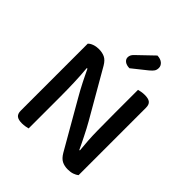

<svg xmlns="http://www.w3.org/2000/svg" viewBox="-227 -966 1112 1112"><g transform="rotate(45 329.5 -410.0)"><path d="M582 -14Q571 -5 554 1Q537 7 514 7Q486 7 465.5 -3.5Q445 -14 428 -43L263 -330Q252 -349 240.5 -370Q229 -391 218.5 -412Q208 -433 198.5 -452.5Q189 -472 182 -487L177 -486Q182 -434 184 -374.5Q186 -315 186 -262V-1Q179 1 165.5 3.5Q152 6 138 6Q108 6 94.5 -5Q81 -16 81 -42V-590Q91 -601 109.5 -607.5Q128 -614 149 -614Q177 -614 198 -604Q219 -594 236 -565L402 -277Q413 -258 424 -237Q435 -216 445.5 -195Q456 -174 465.5 -154.5Q475 -135 482 -120L486 -121Q478 -197 477 -271.5Q476 -346 476 -417V-607Q484 -609 497 -611.5Q510 -614 525 -614Q555 -614 568.5 -603Q582 -592 582 -566ZM415 -827Q442 -826 457 -813Q472 -800 472 -782Q472 -766 465 -755.5Q458 -745 441 -731L352 -660Q327 -661 313.5 -671.5Q300 -682 300 -698Q300 -717 317 -733Z"/></g></svg>

Font: Baloo 2 Latin Medium
Style: Regular
Weight: 500
Designer: Sarang Kulkarni and Ek Type
Foundry: Ek Type
Version: Version 1.001